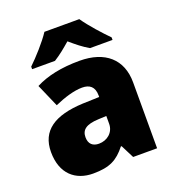

<svg xmlns="http://www.w3.org/2000/svg" viewBox="-140 -926 902 994"><g transform="rotate(-20 311.5 -429.0)"><path d="M409 -817H217C187 -771 129 -707 91 -671V-657H217C252 -679 277 -700 312 -730C347 -700 375 -677 410 -657H534V-671C500 -705 440 -771 409 -817ZM336 -614C236 -614 156 -597 92 -564L147 -438C201 -462 257 -479 301 -479C342 -479 368 -460 368 -411V-403L276 -400C120 -393 36 -338 36 -220C36 -99 108 -41 204 -41C296 -41 339 -65 386 -124H390L427 -51H559V-414C559 -542 476 -614 336 -614ZM325 -296 369 -298V-255C369 -208 331 -176 285 -176C252 -176 230 -193 230 -231C230 -271 255 -293 325 -296Z"/></g></svg>

Font: Noto Sans Tamil UI Black
Style: Regular
Weight: 900
Designer: Jelle Bosma - Monotype Design Team
Foundry: Monotype Imaging Inc.
Version: Version 2.004